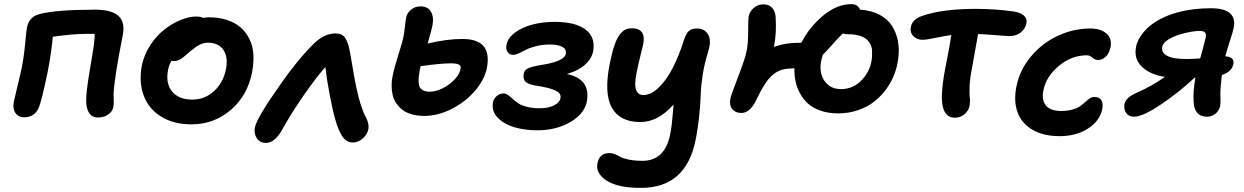

<svg xmlns="http://www.w3.org/2000/svg" viewBox="-20 -604 6034 931"><path d="M455.1 -34.2Q427.7 -34.2 413.3 -54.7Q398.9 -75.2 397.9 -109.9Q396.5 -155.3 416.3 -268.8Q436 -382.3 437 -403.8Q439 -417 439 -439.9H403.8Q332.5 -439.9 235.8 -425.8Q232.9 -373 211.9 -258.8Q182.1 -116.2 168.9 -84Q160.2 -61.5 141.8 -48.3Q123.5 -35.2 97.2 -35.2Q69.3 -35.2 54.9 -56.2Q40.5 -77.1 46.9 -109.9Q50.3 -127 64.9 -186.8Q79.6 -246.6 85 -273.9Q95.7 -325.7 101.6 -389.2Q107.4 -452.6 110.8 -471.2Q121.6 -523.9 172.9 -536.1Q254.9 -557.1 440.9 -557.1Q521 -557.1 554.4 -526.9Q587.9 -496.6 575.2 -433.1Q532.2 -215.8 530.8 -144Q530.8 -139.6 531.2 -126Q531.7 -112.3 531.5 -102.5Q531.2 -92.8 529.8 -85Q525.4 -63 504.6 -48.6Q483.9 -34.2 455.1 -34.2Z M908.7 -1Q821.3 -1 760.5 -39.1Q699.7 -77.1 676.3 -142.1Q652.8 -207 668 -287.1Q678.2 -337.4 707.3 -382.8Q736.3 -428.2 774.2 -458.5Q812 -488.8 853.8 -506.3Q895.5 -523.9 931.6 -523.9Q952.1 -523.9 965.8 -517.1Q979 -520 992.7 -520Q1041.5 -520 1081.1 -507.1Q1120.6 -494.1 1147 -470.7Q1173.3 -447.3 1189.7 -414.3Q1206.1 -381.3 1208.5 -341.1Q1210.9 -300.8 1202.6 -254.9Q1180.7 -140.6 1098.9 -70.8Q1017.1 -1 908.7 -1ZM794.9 -265.1Q782.2 -199.7 814.5 -160.4Q846.7 -121.1 913.1 -121.1Q972.7 -121.1 1017.3 -161.6Q1062 -202.1 1075.7 -268.1Q1086.9 -327.1 1063.2 -362.1Q1039.6 -397 987.8 -397Q971.7 -397 956.3 -390.6Q940.9 -384.3 931.2 -377.2Q921.4 -370.1 899.9 -353Q895.5 -349.1 886.5 -341.3Q877.4 -333.5 874 -330.8Q870.6 -328.1 864 -323Q857.4 -317.9 854 -316.2Q850.6 -314.5 845 -312Q839.4 -309.6 834.2 -308.8Q829.1 -308.1 822.8 -308.1Q814.9 -308.1 811 -309.1Q798.3 -285.2 794.9 -265.1Z M1269.5 88.9Q1240.7 88.9 1225.6 66.7Q1210.4 44.4 1215.8 14.2Q1226.6 -35.2 1339.8 -194.8Q1376 -247.6 1419.4 -301Q1462.9 -354.5 1496.6 -387.2Q1549.8 -441.9 1606.9 -441.9Q1635.3 -441.9 1648.7 -426.8Q1662.1 -411.6 1671.9 -376Q1677.7 -350.6 1689.2 -281Q1700.7 -211.4 1708.5 -176.8Q1729.5 -78.6 1754.9 -34.2Q1770 -3.4 1766.6 20Q1762.2 46.9 1739.5 66.9Q1716.8 86.9 1690.9 86.9Q1659.7 86.9 1640.1 57.6Q1620.6 28.3 1606 -23.9Q1594.2 -63 1579.1 -142.1Q1564 -221.2 1557.6 -278.8Q1510.7 -225.6 1451.9 -140.6Q1393.1 -55.7 1352.5 17.1Q1314.5 88.9 1269.5 88.9Z M2037.6 -42Q2002.9 -42 1975.6 -50Q1948.2 -58.1 1930.4 -72.3Q1912.6 -86.4 1900.4 -105Q1888.2 -123.5 1883.5 -145.8Q1878.9 -168 1878.9 -190.4Q1878.9 -212.9 1883.8 -235.8Q1891.1 -272.9 1911.4 -337.6Q1931.6 -402.3 1935.5 -420.9Q1940.4 -445.8 1943.6 -476.6Q1946.8 -507.3 1949.7 -520Q1953.6 -540.5 1973.1 -556.9Q1992.7 -573.2 2019.5 -573.2Q2053.7 -573.2 2069.3 -547.6Q2085 -522 2076.7 -479Q2073.2 -460.9 2053.7 -393.1Q2147 -415 2220.7 -415Q2293.9 -415 2323 -382.3Q2352.1 -349.6 2342.8 -286.1Q2335 -226.6 2288.6 -169.9Q2242.2 -113.3 2173.8 -77.6Q2105.5 -42 2037.6 -42ZM2015.6 -265.1Q2012.2 -244.6 2010.7 -232.2Q2009.3 -219.7 2010 -204.1Q2010.7 -188.5 2016.1 -179.9Q2021.5 -171.4 2033.2 -165.3Q2044.9 -159.2 2063.5 -159.2Q2092.8 -159.2 2127.2 -176.3Q2161.6 -193.4 2186.8 -221.2Q2211.9 -249 2213.9 -275.9Q2216.8 -296.9 2166.5 -296.9Q2117.7 -296.9 2019.5 -283.2Q2019 -279.3 2017.3 -272.7Q2015.6 -266.1 2015.6 -265.1Z M2584.5 27.8Q2525.9 27.8 2475.8 13.4Q2425.8 -1 2394.8 -32Q2363.8 -63 2370.1 -105Q2373 -125 2388.2 -137.9Q2403.3 -150.9 2420.4 -150.9Q2432.1 -150.9 2442.9 -143.6Q2453.6 -136.2 2464.8 -125.5Q2476.1 -114.7 2491.2 -104.2Q2506.3 -93.8 2533.4 -86.4Q2560.5 -79.1 2596.2 -79.1Q2642.6 -79.1 2669.9 -94.7Q2697.3 -110.4 2698.2 -132.8Q2700.2 -152.3 2672.4 -165.5Q2644.5 -178.7 2583.5 -188Q2543 -193.8 2529.1 -207Q2515.1 -220.2 2519.5 -245.1Q2521.5 -264.2 2541.5 -273.2Q2561.5 -282.2 2610.4 -290Q2721.2 -307.6 2724.1 -346.2Q2726.1 -367.2 2704.8 -377.7Q2683.6 -388.2 2645.5 -388.2Q2611.3 -388.2 2580.3 -380.4Q2549.3 -372.6 2531.2 -363Q2513.2 -353.5 2496.1 -345.7Q2479 -337.9 2469.2 -337.9Q2450.7 -337.9 2441.7 -351.3Q2432.6 -364.7 2435.5 -383.8Q2440.9 -418.9 2476.6 -445.6Q2512.2 -472.2 2562.5 -485.1Q2612.8 -498 2668.5 -498Q2767.6 -498 2816.7 -462.6Q2865.7 -427.2 2857.4 -363.8Q2853 -324.2 2819.3 -292.7Q2785.6 -261.2 2728.5 -245.1Q2840.3 -222.2 2827.1 -121.1Q2819.8 -57.6 2750.2 -14.9Q2680.7 27.8 2584.5 27.8Z M3087.9 307.1Q2976.6 307.1 2921.9 272Q2867.2 236.8 2877 188Q2886.2 138.2 2936 138.2Q2948.7 138.2 2962.6 144Q2976.6 149.9 2988.8 157Q3001 164.1 3029.1 169.9Q3057.1 175.8 3095.2 175.8Q3202.6 175.8 3229 50.8Q3233.9 25.9 3236.8 3.7Q3239.7 -18.6 3242.4 -53Q3245.1 -87.4 3246.1 -97.2Q3170.9 -12.2 3085 -12.2Q2985.8 -12.2 2946.8 -81.8Q2907.7 -151.4 2937 -296.9Q2947.3 -348.6 2959 -383.1Q2970.7 -417.5 2984.4 -435.3Q2998 -453.1 3011.5 -460Q3024.9 -466.8 3043 -466.8Q3081.1 -466.8 3094.2 -444.8Q3107.4 -422.9 3097.2 -382.8Q3093.8 -369.1 3087.4 -342.3Q3061.5 -238.8 3060.1 -201.7Q3059.6 -143.6 3099.1 -143.1Q3137.2 -143.1 3175 -180.2Q3212.9 -217.3 3242.9 -276.1Q3272.9 -335 3296.9 -411.1Q3307.1 -441.9 3320.3 -453.9Q3333.5 -465.8 3358.9 -465.8Q3396 -465.8 3413.3 -437.3Q3430.7 -408.7 3414.1 -354Q3396 -296.9 3387.5 -242.4Q3378.9 -188 3377.9 -149.2Q3377 -110.4 3371.1 -49.1Q3365.2 12.2 3353 74.2Q3306.6 307.1 3087.9 307.1Z M4043.9 -54.2Q3997.1 -54.2 3959.5 -67.1Q3921.9 -80.1 3898.2 -101.6Q3874.5 -123 3858.9 -151.9Q3843.3 -180.7 3837.2 -210.9Q3831.1 -241.2 3832 -272.9Q3795.4 -272 3775.4 -266.8Q3755.4 -261.7 3734.9 -247.1Q3727.1 -241.7 3719.2 -233.9Q3711.4 -226.1 3705.3 -218.8Q3699.2 -211.4 3691.9 -200.4Q3684.6 -189.5 3680.2 -182.4Q3675.8 -175.3 3669.2 -162.8Q3662.6 -150.4 3660.2 -145.5Q3657.7 -140.6 3651.6 -128.7Q3645.5 -116.7 3645 -115.2Q3615.7 -56.2 3574.7 -56.2Q3545.9 -56.2 3530.5 -75.2Q3515.1 -94.2 3522 -127.9Q3524.4 -141.1 3558.8 -231Q3593.3 -320.8 3599.6 -353Q3607.9 -392.1 3607.9 -452.9Q3607.9 -513.7 3609.9 -522.9Q3614.3 -547.9 3634.8 -565.4Q3655.3 -583 3681.6 -583Q3707.5 -583 3722.7 -567.6Q3737.8 -552.2 3740.7 -525.9Q3746.6 -447.3 3732.9 -376Q3785.6 -397 3865.7 -397Q3904.8 -473.1 3971.7 -528.6Q4038.6 -584 4108.9 -584Q4138.7 -584 4150.9 -557.1Q4205.6 -553.7 4245.1 -532.5Q4284.7 -511.2 4305.4 -478.3Q4326.2 -445.3 4333.7 -406.2Q4341.3 -367.2 4335.9 -324.2Q4332 -286.6 4318.6 -249Q4305.2 -211.4 4280.3 -176Q4255.4 -140.6 4222.2 -113.8Q4189 -86.9 4142.8 -70.6Q4096.7 -54.2 4043.9 -54.2ZM3961.9 -308.1Q3955.1 -275.4 3962.6 -244.9Q3970.2 -214.4 3995.1 -193.1Q4020 -171.9 4057.6 -171.9Q4118.7 -171.9 4160.9 -218.3Q4203.1 -264.6 4208 -324.2Q4209 -341.8 4208.5 -358.4Q4208 -375 4200.4 -389.4Q4192.9 -403.8 4180.4 -414.6Q4168 -425.3 4145.5 -431.6Q4123 -438 4091.8 -438Q4076.2 -438 4066.9 -441.9L4045.9 -420.9Q3983.4 -351.1 3969.7 -337.9Q3964.4 -321.3 3961.9 -308.1Z M4610.8 -33.2Q4563.5 -33.2 4551.8 -86.9Q4536.6 -146 4570.8 -310.1Q4585.9 -386.2 4592.8 -434.1Q4562.5 -430.2 4517.6 -420.7Q4472.7 -411.1 4453.6 -411.1Q4424.8 -411.1 4408 -429.7Q4391.1 -448.2 4397 -475.1Q4404.3 -510.7 4451.7 -526.9Q4549.3 -561 4710.9 -561Q4804.2 -561 4891.6 -548.8Q4926.3 -544.4 4943.8 -529.3Q4961.4 -514.2 4957 -490.2Q4951.7 -464.8 4929.9 -447Q4908.2 -429.2 4875 -429.2Q4859.4 -429.2 4806.4 -433.6Q4753.4 -438 4722.7 -439Q4717.3 -405.8 4691.9 -267.1Q4682.6 -221.2 4681.4 -182.1Q4680.2 -143.1 4682.6 -128.4Q4685.1 -113.8 4681.6 -91.8Q4677.2 -67.9 4657.2 -50.5Q4637.2 -33.2 4610.8 -33.2Z M5118.7 56.2Q5037.6 56.2 4984.9 24.4Q4932.1 -7.3 4913.3 -61.3Q4894.5 -115.2 4908.7 -185.1Q4924.8 -265.1 4978.8 -329.8Q5032.7 -394.5 5108.9 -430.2Q5185.1 -465.8 5267.6 -465.8Q5315.9 -465.8 5344.7 -441.9Q5373.5 -418 5364.7 -374Q5358.4 -344.7 5341.6 -328.9Q5324.7 -313 5304.7 -313Q5290 -313 5276.9 -324.5Q5263.7 -335.9 5250.5 -335.9Q5175.8 -335.9 5114.3 -284.4Q5052.7 -232.9 5039.6 -167Q5029.8 -120.6 5051 -93.3Q5072.3 -65.9 5126.5 -65.9Q5157.2 -65.9 5181.2 -73Q5205.1 -80.1 5218.8 -90.1Q5232.4 -100.1 5242.9 -109.9Q5253.4 -119.6 5263.9 -126.7Q5274.4 -133.8 5285.6 -133.8Q5335.4 -133.8 5324.7 -74.2Q5312 -16.1 5254.6 20Q5197.3 56.2 5118.7 56.2Z M5479.5 -38.1Q5453.6 -38.1 5440.9 -55.9Q5428.2 -73.7 5432.6 -100.1Q5436.5 -116.2 5450 -128.9Q5463.4 -141.6 5492.7 -154.8Q5561 -183.6 5628.4 -231Q5555.2 -242.7 5516.1 -281.2Q5477.1 -319.8 5488.8 -377.9Q5493.2 -399.4 5506.3 -421.6Q5519.5 -443.8 5543 -467Q5566.4 -490.2 5605.2 -511Q5644 -531.7 5693.4 -544.9Q5765.6 -564 5851.6 -564Q5917.5 -564 5944.3 -539.6Q5971.2 -515.1 5962.4 -470.2Q5959 -453.1 5943.4 -404.5Q5927.7 -356 5921.4 -331.1Q5942.9 -329.6 5953.4 -320.8Q5963.9 -312 5960.4 -293Q5953.6 -256.3 5904.8 -240.2Q5897.5 -176.3 5897.5 -155.8Q5897.5 -149.4 5897.9 -133.5Q5898.4 -117.7 5898.2 -107.7Q5897.9 -97.7 5896.5 -90.8Q5892.6 -69.3 5875 -53.7Q5857.4 -38.1 5832.5 -38.1Q5771 -38.1 5767.6 -112.8Q5764.6 -158.2 5776.4 -227.1H5771.5H5772.5Q5696.8 -156.2 5608.9 -97.2Q5521 -38.1 5479.5 -38.1ZM5615.7 -377Q5610.4 -349.6 5638.7 -333.7Q5667 -317.9 5733.4 -317.9Q5765.1 -317.9 5799.8 -320.8Q5818.8 -388.7 5826.7 -423.8Q5829.6 -439.9 5822.5 -447Q5815.4 -454.1 5797.4 -454.1Q5766.6 -454.1 5718.8 -441.9Q5678.7 -432.1 5648.9 -414.6Q5619.1 -397 5615.7 -377Z"/></svg>

Font: Shantell Sans Bouncy
Style: Italic
Weight: 600
Italic angle: -11.31°
Designer: Stephen Nixon, Anya Danilova, Shantell Martin
Foundry: Arrow Type
Version: Version 1.006;[9816181b4]